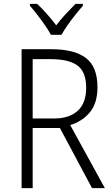

<svg xmlns="http://www.w3.org/2000/svg" viewBox="-20 -967 578 987"><path d="M244 -714Q362 -714 421.5 -669Q481 -624 481 -518Q481 -438 443 -391Q405 -344 341 -324L519 0H453L288 -309H148V0H91V-714ZM240 -663H148V-358H259Q336 -358 379.5 -397.5Q423 -437 423 -516Q423 -597 378.5 -630Q334 -663 240 -663ZM242 -788Q230 -810 211 -837.5Q192 -865 171.5 -891.5Q151 -918 134 -937V-947H171Q195 -925 221 -895.5Q247 -866 269 -837Q292 -867 317 -894Q342 -921 368 -947H406V-937Q388 -917 367 -890.5Q346 -864 327 -837Q308 -810 296 -788Z"/></svg>

Font: Noto Sans Sinhala UI SemiCondensed Light
Style: Regular
Weight: 300
Width: 4
Designer: Jelle Bosma - Monotype Design Team
Foundry: Monotype Imaging Inc.
Version: Version 2.006; ttfautohint (v1.8.4.7-5d5b)